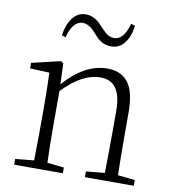

<svg xmlns="http://www.w3.org/2000/svg" viewBox="-84 -829 817 903"><g transform="rotate(10 324.5 -377.5)"><path d="M470.7 -748 490.2 -742.2Q483.4 -689.5 459 -658.2Q434.6 -627 396.5 -627Q348.6 -627 316.4 -668Q300.8 -685.5 294.4 -691.4Q288.1 -697.3 274.4 -705.1Q260.7 -712.9 247.1 -712.9Q199.2 -712.9 177.7 -631.8L159.2 -638.7Q167 -691.4 191.4 -723.1Q215.8 -754.9 253.9 -754.9Q296.9 -754.9 333 -712.9Q364.3 -678.7 379.9 -672.9Q390.6 -668 402.3 -668Q449.2 -668 470.7 -748ZM533.2 -36.1 615.2 -27.3V0H381.8V-27.3L470.7 -36.1Q472.7 -145.5 472.7 -225.6V-334Q472.7 -474.6 374 -474.6Q285.2 -474.6 193.4 -377.9V-225.6Q193.4 -118.2 196.3 -36.1L276.4 -27.3V0H43.9V-27.3L132.8 -36.1Q134.8 -145.5 134.8 -225.6V-281.2Q134.8 -380.9 131.8 -455.1L39.1 -459V-485.4L174.8 -517.6L188.5 -510.7L192.4 -410.2Q290 -521.5 398.4 -521.5Q463.9 -521.5 497.6 -477.5Q531.2 -433.6 531.2 -334V-225.6Q531.2 -143.6 533.2 -36.1Z"/></g></svg>

Font: GenYoMin TW TTF ExtraLight
Style: Regular
Weight: 250
Version: Version 1.300